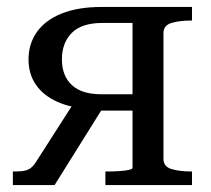

<svg xmlns="http://www.w3.org/2000/svg" viewBox="-20 -532 608 552"><path d="M361 -466H274Q215 -466 186.5 -437.5Q158 -409 158 -361Q158 -314 186.5 -287.5Q215 -261 271 -261H390V-214H262L244 -218Q186 -221 145.5 -239Q105 -257 83.5 -288Q62 -319 62 -361Q62 -406 86 -440Q110 -474 157 -493Q204 -512 272 -512H532V-473H531Q496 -473 473 -466Q450 -459 450 -437V-75Q450 -53 473 -46Q496 -39 531 -39H532V0H283V-39H289Q305 -39 322 -40Q339 -41 350 -43.5Q361 -46 361 -49ZM194 -239 277 -224 137 0H17V-39H26Q43 -39 54 -42Q65 -45 73 -53Q81 -61 89 -75Z"/></svg>

Font: Roboto Serif 72pt
Style: Regular
Weight: 400
Designer: Greg Gazdowicz
Foundry: Commercial Type
Version: Version 1.008